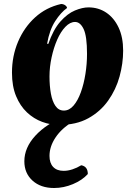

<svg xmlns="http://www.w3.org/2000/svg" viewBox="-20 -611 677 962"><path d="M276 15Q233 15 191 -0.5Q149 -16 115 -48Q81 -80 60.5 -129.5Q40 -179 40 -247Q40 -330 70.5 -402Q101 -474 156 -524Q211 -574 286 -591Q297 -591 306 -585Q315 -579 316 -571Q285 -549 256.5 -505Q228 -461 216 -392L222 -391Q247 -463 282.5 -503Q318 -543 355.5 -558.5Q393 -574 423 -574Q473 -574 512 -548Q551 -522 574 -473.5Q597 -425 597 -357Q597 -293 579 -227.5Q561 -162 522 -107Q483 -52 422.5 -18.5Q362 15 276 15ZM300 -57Q327 -57 348.5 -82Q370 -107 385 -148.5Q400 -190 408 -240.5Q416 -291 416 -341Q416 -430 399 -465.5Q382 -501 356 -501Q331 -501 307.5 -476.5Q284 -452 266.5 -412Q249 -372 238.5 -323.5Q228 -275 228 -228Q228 -181 235 -142Q242 -103 258 -80Q274 -57 300 -57ZM387 217Q420 223 420 261Q392 292 345.5 311.5Q299 331 251 331Q184 331 143 294Q102 257 102 197Q102 129 157 69Q212 9 309 -30L343 0Q289 32 258.5 77.5Q228 123 228 170Q228 206 246.5 225.5Q265 245 299 245Q320 245 343 237.5Q366 230 387 217Z"/></svg>

Font: Merienda Black
Style: Regular
Weight: 900
Designer: Eduardo Rodriguez Tunni
Foundry: Eduardo Rodriguez Tunni
Version: Version 2.001